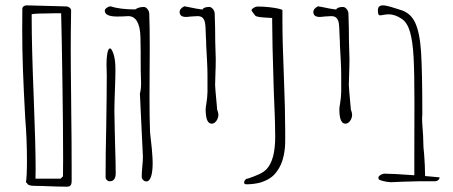

<svg xmlns="http://www.w3.org/2000/svg" viewBox="-20 -682 1684 713"><path d="M166.5 9.8Q135.7 8.3 110.8 8.3Q81.1 8.3 80.1 -3.4L76.2 -3.9Q80.1 -25.9 80.1 -85.4Q80.1 -165.5 73.7 -243.2V-242.7Q67.9 -349.1 65.2 -423.1Q62.5 -497.1 62.5 -571.3Q62.5 -623 63 -650.4Q63 -654.8 67.6 -658.4Q72.3 -662.1 79.1 -662.1L151.4 -660.2L224.6 -658.2Q232.4 -658.2 238.3 -653.6Q244.1 -648.9 244.1 -643.6Q242.7 -568.8 242.7 -499.5Q242.7 -425.8 244.1 -323.7L244.6 -262.7Q246.1 -156.7 246.1 -58.1V-9.8Q246.1 1 242.2 6.1Q238.3 11.2 229 11.2Q209.5 11.2 193.6 10.7Q177.7 10.3 166.5 9.8ZM213.9 -27.3V-28.8Q214.4 -44.9 214.4 -92.8Q214.4 -198.7 211.9 -372.3Q209.5 -545.9 207 -632.8H181.6Q174.3 -632.3 165.5 -632.3Q116.2 -632.3 97.7 -629.4V-609.4Q97.7 -508.8 105.5 -313Q112.3 -137.2 112.3 -55.7L111.8 -18.6H205.1Z M546.9 -77.1Q546.9 -43.5 540.8 -25.9Q534.7 -8.3 523.9 -8.3Q517.1 -8.3 512 -13.2Q506.8 -18.1 506.3 -24.9Q506.3 -40 508.3 -61.5Q510.7 -85 510.7 -100.6V-101.1Q509.3 -141.6 504.9 -221.2Q501.5 -282.7 499.5 -334.5Q504.4 -350.6 503.9 -377.9L503.4 -390.6Q502.4 -408.2 502.4 -464.4V-489.3Q502.4 -514.6 501.5 -544.9Q500.5 -583 489 -602.5Q477.5 -622.1 456.5 -622.1L437.5 -621.1Q429.2 -620.6 415.5 -620.6Q370.1 -620.6 369.1 -641.6Q369.1 -647 374.8 -651.9Q380.4 -656.7 389.6 -658.7Q425.3 -647 481.9 -647Q496.1 -656.2 513.7 -656.2Q521 -656.2 527.3 -648.7Q533.7 -641.1 534.2 -631.8Q536.1 -588.4 536.1 -503.4Q536.1 -446.8 535.6 -413.6Q535.2 -380.4 535.2 -323.7Q535.2 -239.3 537.1 -194.8L537.6 -187.5V-187Q545.9 -116.7 546.4 -94.2Q546.9 -88.4 546.9 -77.1ZM404.8 -269Q404.8 -244.1 405.8 -212.9Q406.7 -181.6 407.2 -153.3Q409.7 -72.8 409.7 -38.6Q409.7 -23.9 404.1 -16.4Q398.4 -8.8 387.7 -8.8Q381.3 -8.8 376.7 -13.4Q372.1 -18.1 372.1 -24.4Q372.1 -110.4 374.5 -212.9Q376.5 -335 376.5 -399.9Q376.5 -413.1 376 -424.3L375.5 -442.4Q375.5 -465.3 378.2 -481.4Q380.9 -497.6 385.7 -501.5Q386.7 -502 390.1 -502Q391.6 -502 394.8 -496.8Q397.9 -491.7 400.9 -483.4Q408.7 -461.4 408.7 -424.8Q408.7 -395.5 406.7 -346.2Q404.8 -296.9 404.8 -269ZM506.3 -24.9V-24.4Z M791 -256.8Q791 -243.2 783.4 -232.9Q775.9 -222.7 766.1 -222.7Q743.7 -222.7 743.7 -276.4Q743.7 -282.7 746.1 -295.9Q750 -318.8 750.5 -340.3V-404.3Q750.5 -424.3 749 -452.6L748.5 -463.4L745.6 -516.1V-527.3L744.6 -544.9Q744.6 -553.2 744.1 -557.1Q743.7 -581.5 741.9 -594Q740.2 -606.4 733.9 -614.3Q727.5 -622.1 713.9 -622.1Q705.1 -622.1 687 -620.6Q677.2 -619.1 670.9 -619.1Q647 -619.1 647 -637.7Q647 -649.9 664.6 -658.7Q673.8 -657.2 687.5 -654.3Q706.1 -649.9 731.9 -646.5Q733.4 -650.9 740 -653.6Q746.6 -656.2 756.8 -656.2Q764.2 -656.2 770.5 -648.7Q776.9 -641.1 777.3 -631.8Q779.3 -581.1 779.3 -526.4Q781.2 -475.6 781.2 -462.9L780.8 -431.2Q780.3 -427.7 780.3 -420.4Q778.8 -385.3 778.8 -367.2V-366.7Q778.8 -356.9 784.7 -294.9Q786.6 -275.4 786.1 -275.9Q791 -262.7 791 -256.8Z M886.7 -6.8Q887.2 -9.3 889.4 -12.5Q891.6 -15.6 894 -17.6L902.3 -19.5Q924.8 -26.9 942.6 -35.2Q960.4 -43.5 970.7 -54.7Q1002 -88.9 1002 -174.3Q1002 -201.2 1001.2 -225.6Q1000.5 -250 1000 -261.7L996.6 -347.2Q990.7 -537.1 990.7 -602.1V-615.2L958 -617.2Q941.4 -618.2 931.2 -621.6Q928.7 -622.1 922.9 -630.4Q917 -638.7 915 -641.1Q914.1 -642.6 914.1 -643.6Q914.1 -647.9 921.9 -652.8Q929.7 -657.7 938 -657.7Q959 -657.7 980.2 -655.3Q1001.5 -652.8 1015.1 -649.7Q1028.8 -646.5 1028.8 -644V-607.9Q1028.8 -526.4 1034.2 -397Q1039.1 -275.4 1039.1 -196.3V-163.1Q1039.1 -146.5 1038.1 -134.3Q1037.1 -122.1 1033.7 -105Q1029.8 -86.4 1023.9 -72.8Q1018.1 -59.1 1007.8 -44.9Q997.1 -29.8 982.4 -20.3Q967.8 -10.7 946.3 -3.9Q920.9 2.4 896 2.4Q890.6 2.4 888.4 0.7Q886.2 -1 886.7 -6.8Z M1287.6 -256.8Q1287.6 -243.2 1280 -232.9Q1272.5 -222.7 1262.7 -222.7Q1240.2 -222.7 1240.2 -276.4Q1240.2 -282.7 1242.7 -295.9Q1246.6 -318.8 1247.1 -340.3V-404.3Q1247.1 -424.3 1245.6 -452.6L1245.1 -463.4L1242.2 -516.1V-527.3L1241.2 -544.9Q1241.2 -553.2 1240.7 -557.1Q1240.2 -581.5 1238.5 -594Q1236.8 -606.4 1230.5 -614.3Q1224.1 -622.1 1210.4 -622.1Q1201.7 -622.1 1183.6 -620.6Q1173.8 -619.1 1167.5 -619.1Q1143.6 -619.1 1143.6 -637.7Q1143.6 -649.9 1161.1 -658.7Q1170.4 -657.2 1184.1 -654.3Q1202.6 -649.9 1228.5 -646.5Q1230 -650.9 1236.6 -653.6Q1243.2 -656.2 1253.4 -656.2Q1260.7 -656.2 1267.1 -648.7Q1273.4 -641.1 1273.9 -631.8Q1275.9 -581.1 1275.9 -526.4Q1277.8 -475.6 1277.8 -462.9L1277.3 -431.2Q1276.9 -427.7 1276.9 -420.4Q1275.4 -385.3 1275.4 -367.2V-366.7Q1275.4 -356.9 1281.2 -294.9Q1283.2 -275.4 1282.7 -275.9Q1287.6 -262.7 1287.6 -256.8Z M1612.3 -23.4Q1612.3 -17.1 1606.9 -12.9Q1601.6 -8.8 1593.8 -8.8H1532.7L1477.5 -7.3L1466.3 -6.8Q1432.6 -5.4 1431.6 -5.4Q1425.8 -5.4 1416.5 -6.8Q1407.2 -8.3 1402.3 -9.8Q1390.1 -12.7 1386.2 -16.6Q1386.2 -17.1 1385.7 -18.8Q1385.3 -20.5 1385.3 -22.9Q1385.3 -27.3 1393.1 -32.2Q1400.9 -37.1 1409.2 -37.1Q1435.5 -37.1 1518.6 -31.2V-100.1L1519 -305.2Q1519 -411.1 1515.9 -469.7Q1512.7 -528.3 1502.7 -563.2Q1492.7 -598.1 1472.2 -611.8Q1447.3 -628.9 1422.9 -628.9Q1416.5 -628.9 1401.9 -626.5Q1396 -625 1392.1 -625Q1387.2 -625 1385.3 -628.9Q1383.3 -632.8 1383.3 -644Q1383.3 -662.1 1402.3 -662.1Q1414.6 -662.1 1444.8 -652.3Q1458.5 -647.5 1464.8 -646Q1504.4 -635.3 1521.7 -597.9Q1539.1 -560.5 1543.7 -488Q1548.3 -415.5 1548.3 -258.3Q1548.3 -253.9 1547.9 -251Q1547.4 -246.6 1547.4 -241.2Q1547.4 -229.5 1549.8 -198.7Q1551.8 -173.8 1551.8 -157.7Q1551.8 -136.2 1555.2 -106.9Q1556.6 -92.8 1557.6 -67.6Q1558.6 -42.5 1558.6 -28.3Q1580.1 -26.4 1594.2 -25.1Q1608.4 -23.9 1612.3 -23.4ZM1385.7 -17.1 1386.2 -16.6Z"/></svg>

Font: Amatica SC
Style: Regular
Weight: 400
Designer: Vernon Adams, Ben Nathan
Foundry: newtypography
Version: Version 2.001